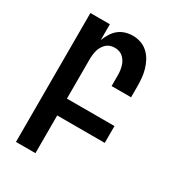

<svg xmlns="http://www.w3.org/2000/svg" viewBox="-180 -631 859 948"><g transform="rotate(30 250.0 -156.5)"><path d="M59 215V-520H170V-430Q178 -450 189.5 -469Q201 -488 217.5 -501.5Q234 -515 255 -521.5Q276 -528 298 -528Q322 -528 344.5 -520Q367 -512 384.5 -495.5Q402 -479 413 -458Q424 -437 430.5 -414Q437 -391 439 -367.5Q441 -344 441 -320V-260H330V-320Q330 -333 328.5 -346Q327 -359 323.5 -371.5Q320 -384 313.5 -395Q307 -406 297.5 -415Q288 -424 275.5 -428Q263 -432 250 -432Q237 -432 224.5 -428Q212 -424 202.5 -415Q193 -406 186.5 -395Q180 -384 176.5 -371.5Q173 -359 171.5 -346Q170 -333 170 -320V-96H441V0H170V215Z"/></g></svg>

Font: Iosevka Fixed
Style: Bold
Weight: 700
Monospace: yes
Designer: Belleve Invis
Foundry: Belleve Invis
Version: Version 32.3.0